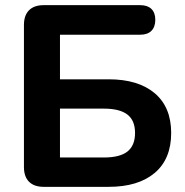

<svg xmlns="http://www.w3.org/2000/svg" viewBox="-20 -725 718 745"><path d="M72.9 -76.8V-628.2Q72.9 -665.5 92.7 -685.2Q112.4 -705 149.7 -705H524.2Q552.3 -705 567.4 -690.4Q582.6 -675.7 582.6 -648.4Q582.6 -620.4 567.4 -605.3Q552.3 -590.3 524.2 -590.3H212.7V-417.3H401.7Q516.3 -417.3 580.3 -363.3Q644.2 -309.3 644.2 -209.1Q644.2 -108 580.3 -54Q516.3 0 401.7 0H149.7Q112.4 0 92.7 -19.8Q72.9 -39.5 72.9 -76.8ZM504 -209.1Q504 -257.6 474.3 -280.5Q444.5 -303.5 382.9 -303.5H212.7V-113.9H382.9Q445.3 -113.9 474.7 -137.2Q504 -160.6 504 -209.1Z"/></svg>

Font: SN Pro Thin
Style: Regular
Weight: 200
Designer: Tobias Whetton
Foundry: Supernotes
Version: Version 1.003;Glyphs 3.3 (3324)